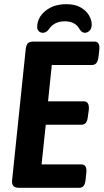

<svg xmlns="http://www.w3.org/2000/svg" viewBox="-20 -899 496 919"><path d="M72 0Q52 0 44 -9Q36 -18 38 -37L103 -663Q105 -682 112.5 -691Q120 -700 140 -700H432Q460 -700 455 -658L452 -630Q449 -607 441.5 -597.5Q434 -588 420 -588H228L210 -414H381Q409 -414 405 -372L401 -344Q399 -322 391.5 -312Q384 -302 369 -302H199L179 -112H370Q398 -112 393 -70L390 -42Q388 -19 380.5 -9.5Q373 0 358 0ZM185 -742Q174 -742 166 -749.5Q158 -757 158 -769Q158 -814 197 -846.5Q236 -879 298 -879Q339 -879 366 -863.5Q393 -848 406 -825.5Q419 -803 419 -781Q419 -762 408.5 -752Q398 -742 386 -742Q372 -742 361 -759Q341 -797 290 -797Q239 -797 213 -758Q201 -742 185 -742Z"/></svg>

Font: Asap Condensed Condensed SemiBold
Style: Italic
Weight: 600
Width: 3
Italic angle: -6°
Designer: Pablo Cosgaya
Foundry: Omnibus-Type
Version: Version 3.001; ttfautohint (v1.8.4.7-5d5b)